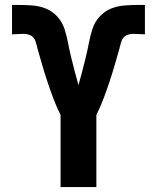

<svg xmlns="http://www.w3.org/2000/svg" viewBox="-20 -763 640 783"><path d="M227 0V-294Q211 -326 198 -360.5Q185 -395 173.5 -429.5Q162 -464 152 -498.5Q142 -533 132 -568V-569Q129 -580 126 -591Q123 -602 116 -610Q109 -618 98 -621.5Q87 -625 76 -625Q64 -625 52.5 -624Q41 -623 29 -623V-743H50Q79 -743 109 -741Q139 -739 166 -728.5Q193 -718 213.5 -695.5Q234 -673 243 -645Q252 -617 257.5 -588Q263 -559 270 -530Q277 -501 284.5 -472.5Q292 -444 300 -416Q308 -444 315.5 -472.5Q323 -501 330 -530Q337 -559 342.5 -588Q348 -617 357 -645Q366 -673 386.5 -695.5Q407 -718 434 -728.5Q461 -739 491 -741Q521 -743 550 -743H571V-623Q559 -623 547.5 -624Q536 -625 524 -625Q513 -625 502 -621.5Q491 -618 484 -610Q477 -602 474 -591Q471 -580 468 -569V-568Q458 -533 448 -498.5Q438 -464 426.5 -429.5Q415 -395 402 -360.5Q389 -326 373 -294V0Z"/></svg>

Font: Iosevka Heavy Extended
Style: Regular
Weight: 900
Width: 7
Monospace: yes
Designer: Belleve Invis
Foundry: Belleve Invis
Version: Version 32.5.0; ttfautohint (v1.8.4)